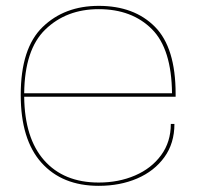

<svg xmlns="http://www.w3.org/2000/svg" viewBox="-20 -614 684 639"><path d="M308.5 4.5Q187 4.5 118 -72.5Q49 -149.5 49 -298Q49 -453.5 121.8 -524Q194.5 -594.5 308.5 -594.5Q426.5 -594.5 495.5 -525Q564.5 -455.5 564.5 -301.5V-292H60.5Q62 -154.5 126.5 -81Q192 -6.5 308.5 -6.5Q375 -6.5 429.5 -30Q484 -53.5 516.2 -97.5Q548.5 -141.5 548.5 -201.5H560.5Q560.5 -137 527 -90.8Q493.5 -44.5 436.5 -20Q379.5 4.5 308.5 4.5ZM60.5 -303.5H552.5Q551 -451 486 -516.5Q419.5 -583.5 308.5 -583.5Q200.5 -583.5 130.5 -515.5Q62 -449 60.5 -303.5Z"/></svg>

Font: Anybody ExtraExpanded Thin
Style: Regular
Weight: 100
Width: 8
Designer: Tyler Finck
Foundry: Etcetera Type Company
Version: Version 1.010; ttfautohint (v1.8.3) -l 8 -r 50 -G 200 -x 14 